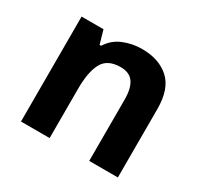

<svg xmlns="http://www.w3.org/2000/svg" viewBox="-122 -710 902 865"><g transform="rotate(30 328.5 -278.0)"><path d="M388 -556Q476 -556 529 -508.5Q582 -461 582 -356V0H433V-319Q433 -378 412 -407.5Q391 -437 345 -437Q277 -437 252 -390.5Q227 -344 227 -257V0H78V-546H192L212 -476H220Q246 -518 291.5 -537Q337 -556 388 -556Z"/></g></svg>

Font: Noto Sans Gujarati UI
Style: Bold
Weight: 700
Designer: Jelle Bosma - Monotype Design Team, Universal Thirst
Foundry: Monotype Imaging Inc.
Version: Version 2.106; ttfautohint (v1.8.4.7-5d5b)